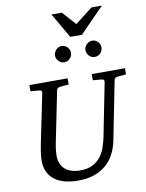

<svg xmlns="http://www.w3.org/2000/svg" viewBox="-115 -1191 980 1286"><g transform="rotate(-10 374.5 -547.5)"><path d="M690.9 -624Q682.1 -623 675.3 -618.4Q668.5 -613.8 667 -604L589.8 -213.9Q579.6 -159.7 557.1 -116.9Q534.7 -74.2 499.8 -44.7Q464.8 -15.1 417.7 0.5Q370.6 16.1 311 16.1Q264.6 16.1 224.9 6.6Q185.1 -2.9 155.3 -23.9Q125.5 -44.9 108.6 -78.1Q91.8 -111.3 91.8 -159.2Q91.8 -174.3 95 -201.7Q98.1 -229 105 -264.2L174.8 -604Q176.3 -612.3 172.4 -617.7Q168.5 -623 154.8 -624L99.1 -628.9V-670.9H358.9V-628.9L299.8 -624Q291 -623 284.2 -618.4Q277.3 -613.8 275.9 -604L207 -264.2Q201.2 -234.9 198.5 -211.7Q195.8 -188.5 195.8 -174.8Q195.8 -143.1 205.8 -119.6Q215.8 -96.2 234.1 -80.3Q252.4 -64.5 278.6 -56.6Q304.7 -48.8 336.9 -48.8Q385.7 -48.8 418.7 -65.2Q451.7 -81.5 473.6 -108.9Q495.6 -136.2 508.3 -172.6Q521 -209 528.8 -249L599.1 -604Q600.6 -612.3 596.7 -617.7Q592.8 -623 579.1 -624L522.9 -628.9V-670.9H749V-628.9ZM411.1 -836.4Q411.1 -825.2 406.7 -814.9Q402.3 -804.7 394.8 -796.9Q387.2 -789.1 377.2 -784.7Q367.2 -780.3 356 -780.3Q345.2 -780.3 335.4 -784.7Q325.7 -789.1 318.4 -796.9Q311 -804.7 306.6 -814.5Q302.2 -824.2 302.2 -835.4Q302.2 -846.2 306.6 -856.2Q311 -866.2 318.4 -874Q325.7 -881.8 335.4 -886.5Q345.2 -891.1 356 -891.1Q367.2 -891.1 377.2 -886.7Q387.2 -882.3 394.8 -875Q402.3 -867.7 406.7 -857.7Q411.1 -847.7 411.1 -836.4ZM618.2 -836.4Q618.2 -825.2 614 -814.9Q609.9 -804.7 602.5 -796.9Q595.2 -789.1 585.2 -784.7Q575.2 -780.3 564 -780.3Q552.7 -780.3 542.7 -784.7Q532.7 -789.1 525.4 -796.9Q518.1 -804.7 513.7 -814.9Q509.3 -825.2 509.3 -836.4Q509.3 -846.7 513.9 -856.7Q518.6 -866.7 526.1 -874.3Q533.7 -881.8 543.7 -886.5Q553.7 -891.1 564 -891.1Q575.2 -891.1 585.2 -886.7Q595.2 -882.3 602.5 -875Q609.9 -867.7 614 -857.7Q618.2 -847.7 618.2 -836.4ZM503.9 -941.4H424.8L326.7 -1110.8H397L480 -1018.6L598.6 -1110.8H669.9Z"/></g></svg>

Font: Charis SIL
Style: Italic
Weight: 400
Italic angle: -11°
Foundry: SIL International
Version: Version 4.112